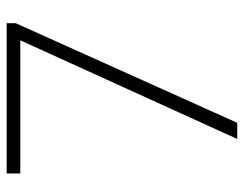

<svg xmlns="http://www.w3.org/2000/svg" viewBox="-100 -652 751 592"><g transform="rotate(-90 276.0 -355.5)"><path d="M501 -683.1 193.8 0H144L448.2 -668.9H37.6V-710.9H501Z"/></g></svg>

Font: Heebo ExtraLight
Style: Regular
Weight: 250
Designer: Oded Ezer
Foundry: Ezer Type House
Version: Version 3.100